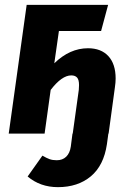

<svg xmlns="http://www.w3.org/2000/svg" viewBox="-20 -551 535 792"><path d="M457 -227Q457 -211 454 -191L428 0H427L421 44Q408 132 354.5 176.5Q301 221 219 221Q146 221 94 177L155 91Q172 101 184.5 105.5Q197 110 214 110Q238 110 253 95.5Q268 81 272 54L279 0H280L305 -180Q306 -188 306 -200Q306 -222 298 -231Q290 -240 274 -240Q235 -240 189 -180L164 0H16L90 -531H426L397 -423H223L204 -290Q268 -352 343 -352Q397 -352 427 -319.5Q457 -287 457 -227Z"/></svg>

Font: Fira Sans Condensed
Style: Bold Italic
Weight: 700
Width: 3
Italic angle: -8°
Designer: Carrois Corporate & Edenspiekermann AG
Foundry: Carrois Corporate GbR & Edenspiekermann AG
Version: Version 4.203